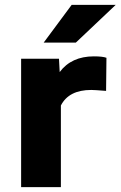

<svg xmlns="http://www.w3.org/2000/svg" viewBox="-20 -770 496 790"><path d="M66.9 0V-528.3H222.7L225.6 -473.6Q273.9 -538.1 366.2 -538.1Q402.3 -538.1 418 -532.2L416.5 -396Q368.2 -399.9 355.5 -399.9Q263.2 -399.9 230.5 -335.9V0ZM159.7 -594.7 274.9 -750H456.1L292 -594.7Z"/></svg>

Font: Bert Sans Black
Style: Regular
Weight: 900
Designer: Christian Robertson, Adam Twardoch, & Cristiano Sobral
Foundry: Google
Version: Version 12.135;January 10, 2020;FontCreator 12.0.0.2547 64-b